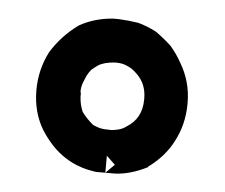

<svg xmlns="http://www.w3.org/2000/svg" viewBox="-34 -855 449 383"><g transform="rotate(5 190.0 -663.0)"><path d="M340.8 -663.1V-661.1Q340.8 -620.1 322.3 -585Q305.7 -552.7 273.4 -529.3V-528.3Q238.3 -510.7 208 -509.8H189.5L207 -527.3L189.5 -543.9V-509.8H182.6Q176.8 -509.8 170.9 -509.8Q151.4 -512.7 140.6 -516.6Q107.4 -527.3 82 -553.7Q68.4 -568.4 58.6 -584Q38.1 -618.2 38.1 -662.1Q38.1 -703.1 56.6 -739.3Q67.4 -756.8 81.1 -771.5Q94.7 -786.1 111.3 -797.9Q140.6 -814.5 177.7 -817.4H178.7H184.6H188.5H189.5Q210 -816.4 228.5 -813.5Q247.1 -808.6 265.6 -798.8Q282.2 -787.1 296.9 -773.4Q309.6 -758.8 319.3 -741.2Q340.8 -705.1 340.8 -663.1ZM127 -659.2V-656.2Q127.9 -640.6 133.8 -627Q143.6 -613.3 157.2 -602.5Q169.9 -596.7 179.7 -596.2Q189.5 -595.7 194.3 -595.7Q197.3 -595.7 206.5 -597.7Q215.8 -599.6 223.6 -605.5Q253.9 -624 253.9 -662.1Q253.9 -663.1 253.9 -664.1Q253.9 -693.4 234.4 -711.9Q228.5 -717.8 222.7 -721.7Q217.8 -724.6 210.4 -727.5Q203.1 -730.5 190.4 -730.5Q168.9 -729.5 156.2 -721.7Q149.4 -716.8 143.6 -711.9Q138.7 -706.1 134.8 -698.2Q132.8 -693.4 129.4 -685.1Q126 -676.8 126 -666L127 -664.1Z"/></g></svg>

Font: LeFont
Style: Default
Weight: 400
Designer: Leryon MEDIA
Version: Version 1.0